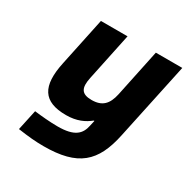

<svg xmlns="http://www.w3.org/2000/svg" viewBox="-160 -641 965 987"><g transform="rotate(30 322.0 -147.5)"><path d="M547 -44 644 -500H487L428 -219C414 -154 384 -124 322 -124C261 -124 246 -153 260 -219L319 -500H161L101 -215C68 -61 111 9 247 9C311 9 353 -12 385 -38H389L382 -7C371 48 339 81 239 81C195 81 140 76 100 71L74 192C137 201 179 205 227 205C431 205 510 132 547 -44Z"/></g></svg>

Font: LT Wave Text Black Italic
Style: Regular
Weight: 900
Designer: Daniel Lyons
Version: Version 2.5 (Glyphs App)